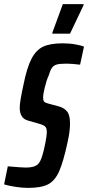

<svg xmlns="http://www.w3.org/2000/svg" viewBox="-45 -907 429 935"><path d="M-25 -9 -7 -97Q61 -91 81 -91Q117 -91 134.5 -103Q152 -115 162 -153Q169 -175 176 -211.5Q183 -248 183 -263Q183 -281 176.5 -289Q170 -297 150 -303L91 -320Q51 -331 51 -383Q51 -410 69 -493Q86 -578 108.5 -621Q131 -664 165.5 -680Q200 -696 260 -696Q295 -696 324 -690.5Q353 -685 364 -680L345 -592Q305 -597 279 -597Q247 -597 232 -593Q217 -589 208.5 -577.5Q200 -566 192 -539Q182 -518 173.5 -483Q165 -448 165 -433Q165 -418 169.5 -412.5Q174 -407 189 -403L241 -389Q267 -382 281.5 -364.5Q296 -347 296 -306Q296 -267 284 -214Q263 -117 242.5 -71.5Q222 -26 188.5 -9Q155 8 92 8Q64 8 31 3Q-2 -2 -25 -9ZM210 -743V-748L261 -887H362V-882L296 -743Z"/></svg>

Font: Saira Ultra Condensed
Style: Bold Italic
Weight: 700
Width: 1
Italic angle: -12°
Designer: Hector Gatti with collaboration of the Omnibus-Type team
Foundry: Omnibus-Type
Version: Version 1.001; ttfautohint (v1.8)